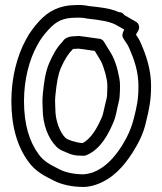

<svg xmlns="http://www.w3.org/2000/svg" viewBox="-20 -731 643 760"><path d="M370 -578C352.7 -580.2 332.4 -583.6 315 -585.8L301 -587.5C288.1 -589.5 286.2 -588.3 283.3 -588C274.8 -587.9 270 -587.6 265 -587C259.9 -586.5 258.6 -586 256.7 -585.6C234.5 -580.6 229.3 -568.1 226.6 -565C202.8 -540.8 188.5 -512.2 175.1 -482.1C159 -445.3 154.3 -404.1 150.1 -364.7C148.8 -352.1 148 -340.5 148 -330C148 -320.6 148.4 -308.5 149 -299.2C149.3 -238.4 170.6 -183.1 203.3 -150.3C219.7 -133.9 238.8 -130.1 247.8 -125.6C264.2 -117.4 281.5 -115 296 -115C304 -115 313.1 -113.3 319.4 -115.8C321.3 -116.4 322 -116.7 322.8 -117C380.3 -141.6 409.9 -202.3 430 -249.3C438.3 -269.2 443 -298.6 446.2 -311.7C449.9 -325.3 453.8 -341.1 454 -357.9C454.8 -368.5 455 -376.8 455 -389C455 -400.4 454.5 -411.5 452.4 -421.2L446.4 -449.2C442.3 -468.7 434 -491.9 425.4 -509.2C417.6 -524.7 412.8 -530 405.5 -542.7L391.4 -566C386.9 -573.4 378.6 -578 370 -578ZM404 -359C404 -347.3 401.5 -337.9 397.8 -324.3C393.6 -307.4 388.1 -278.6 384 -268.7C365.1 -224.7 340.3 -181.3 306.6 -164.5C280.1 -166.7 246.9 -177.5 238.7 -185.7C218.1 -206.3 199 -251.1 199 -300C199 -310.6 198 -320.9 198 -330C198 -338.2 198.6 -347.9 199.9 -359.3C204 -398.4 209.1 -434.9 220.9 -461.9C235.5 -494.9 248.9 -517 268.8 -537.1C272.5 -537.4 277.1 -538 285 -538C286.5 -538 288.7 -538.3 290.2 -538.5C290.5 -538.4 291.5 -538.2 292.1 -538.2L309 -536.2C321.4 -534.6 339.2 -531.6 355.1 -529.4L362.5 -517.3C371 -502.3 375.4 -497.2 380.6 -486.8C386.3 -475.5 393 -455.5 397.7 -438.1L403.4 -411.4C404.2 -406.2 405 -397.6 405 -389C405 -376.2 404 -367.4 404 -359ZM441.5 -631.3 472 -613.7C467 -604.8 460.5 -591.9 467.6 -580.1C480.1 -559.2 484.3 -557.5 492 -539.1C511.3 -495.1 528 -447.6 528 -390C528 -337.8 521.5 -309.2 510.7 -266.1C499.5 -221.2 483.8 -187.6 461 -151.5C430.8 -105 394.6 -65.4 345.1 -47.7C331.6 -43.5 320 -41.5 310.4 -41C271.8 -41.1 237.9 -48.7 214.5 -61.2C177.8 -79.5 153.4 -92.5 134.1 -118.9C96.5 -169 75 -237.7 75 -331C75 -417.4 96.3 -495.3 127 -551.2C140 -576.1 155.5 -595.7 173.3 -615C201.3 -644.7 226.3 -661 282 -661C292 -661 302.2 -661.2 309.1 -660.3L325.7 -657.4C326.2 -657.3 326.9 -657.2 327.2 -657.2C374.9 -651.9 415.4 -646.4 441.5 -631.3ZM449.9 -683.1C415.4 -699.1 371.5 -702.6 333.6 -706.8L316.9 -709.7C304.8 -711.4 294.9 -711.7 281.3 -711C213.8 -710.7 171.2 -685.7 136.7 -649C117.1 -627.7 98.1 -603.8 83 -574.8C48.2 -511.5 25 -425.3 25 -331C25 -230.3 48.6 -149.5 93.9 -89.1C121 -52.2 155 -35.1 191.5 -16.8C224.1 0.3 266.5 9 311 9C327.6 9 343.5 5.2 360.9 -0.3C427.8 -23.7 470.2 -74 503.1 -124.5C526.5 -161.6 548.4 -200.8 559.4 -254.5C569.9 -296.7 578 -333.7 578 -390C578 -457.4 557.9 -513.2 538 -558.9C531.1 -575.2 524.7 -584.4 518.2 -593.9L527.8 -610.7C533.8 -621.3 530.9 -637.5 518.5 -644.7L472.4 -671.3C466.1 -679.3 462.4 -682.6 449.9 -683.1Z"/></svg>

Font: Tape
Style: Regular
Weight: 500
Foundry: Cannot Into Space Fonts
Version: Version 0.97